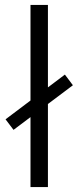

<svg xmlns="http://www.w3.org/2000/svg" viewBox="-20 -762 319 782"><path d="M104.2 0V-742H175.2V0ZM35.1 -233.1 2.6 -276 244.3 -458.2 276.9 -414.8Z"/></svg>

Font: Montserrat Thin
Style: Regular
Weight: 100
Designer: Julieta Ulanovsky
Foundry: Julieta Ulanovsky
Version: Version 9.000